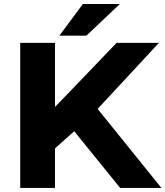

<svg xmlns="http://www.w3.org/2000/svg" viewBox="-20 -921 811 941"><path d="M79.1 0V-710.9H249.5V-397L326.2 -476.1L551.3 -710.9H758.8L458.5 -387.2L771 0H568.8L343.8 -277.8L249.5 -193.8V0ZM271 -746.1 386.2 -901.4H567.4L403.3 -746.1Z"/></svg>

Font: Bert Sans Black
Style: Regular
Weight: 900
Designer: Christian Robertson, Adam Twardoch, & Cristiano Sobral
Foundry: Google
Version: Version 12.135;January 10, 2020;FontCreator 12.0.0.2547 64-b